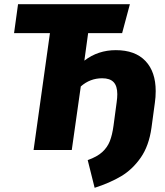

<svg xmlns="http://www.w3.org/2000/svg" viewBox="-20 -715 786 915"><path d="M722 -281Q722 -252 718 -225L702 -107Q690 -20 650.5 36.5Q611 93 557 125Q503 157 431 180L398 48Q443 32 467.5 9.5Q492 -13 503.5 -42.5Q515 -72 521 -116L536 -228Q539 -249 539 -266Q539 -305 521.5 -323.5Q504 -342 467 -342Q409 -342 365 -303L322 0H140L218 -557H47L66 -695H599L562 -557H400L382 -426Q447 -476 532 -476Q624 -476 673 -424.5Q722 -373 722 -281Z"/></svg>

Font: Trujillo ExtraBold
Style: Italic
Weight: 800
Italic angle: -8°
Designer: Fira Sans original fonts by bBox Type GmbH, Carrois Corporate GbR, & Edenspiekermann AG / Changes by Cristiano Sobral
Foundry: Fira Sans original fonts by bBox Type GmbH, Carrois Corporate GbR, & Edenspiekermann AG / Changes by Cristiano Sobral
Version: Version 4.301;July 28, 2020;FontCreator 13.0.0.2655 64-bit